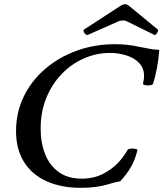

<svg xmlns="http://www.w3.org/2000/svg" viewBox="-20 -888 784 921"><path d="M367 13Q276 13 206 -17.5Q136 -48 96.5 -109Q57 -170 57 -259Q57 -348 93.5 -424Q130 -500 195.5 -556.5Q261 -613 347 -644.5Q433 -676 532 -676Q562 -676 590 -673Q618 -670 650 -663Q672 -659 689.5 -655.5Q707 -652 721 -650.5Q735 -649 744 -649Q741 -605 733.5 -564.5Q726 -524 714 -486Q712 -481 699.5 -479Q687 -477 676 -479.5Q665 -482 666 -488Q668 -495 669.5 -505Q671 -515 671 -524Q671 -560 648.5 -584.5Q626 -609 588.5 -621.5Q551 -634 507 -634Q442 -634 382 -607.5Q322 -581 275.5 -532.5Q229 -484 202 -418Q175 -352 175 -272Q175 -203 196.5 -148.5Q218 -94 262 -62.5Q306 -31 372 -31Q407 -31 437 -39.5Q467 -48 492 -64Q514 -77 532 -93Q550 -109 565 -128.5Q580 -148 592 -169Q595 -174 607 -175Q619 -176 629.5 -174Q640 -172 639 -167Q629 -124 608 -87Q587 -50 556 -18Q548 -17 539 -15Q530 -13 519.5 -10Q509 -7 495 -3Q473 4 440 8.5Q407 13 367 13ZM402 -721Q396 -719 390 -724Q384 -729 381.5 -736.5Q379 -744 384 -747L555 -858Q570 -868 580 -868Q590 -868 605 -855L736 -747Q741 -743 734 -730.5Q727 -718 720 -721L588 -786Q580 -790 569 -790Q565 -790 559.5 -789Q554 -788 549 -786Z"/></svg>

Font: Junicode VF
Style: Italic
Weight: 400
Italic angle: -11°
Designer: Peter S. Baker
Version: Version 2.209